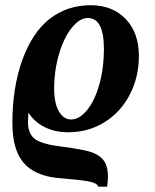

<svg xmlns="http://www.w3.org/2000/svg" viewBox="-20 -491 586 727"><path d="M238.3 9.8Q188.5 9.8 149.9 -9.3Q111.3 -28.3 87.4 -64.5L85.9 -29.3Q85.9 16.6 113.3 36.1Q140.6 55.7 216.3 64.5Q303.2 75.7 332.3 87.4Q361.3 99.1 375 119.9Q388.7 140.6 388.7 176.8Q388.7 193.8 385.7 215.8H351.6Q349.1 204.6 326.9 198.5Q304.7 192.4 253.4 188L198.2 183.1Q110.4 173.8 68.6 124.5Q26.9 75.2 26.9 -25.4Q26.9 -159.2 64.5 -263.7Q102.1 -368.2 168.2 -419.7Q234.4 -471.2 323.2 -471.2Q406.2 -471.2 456.1 -418.9Q505.9 -366.7 505.9 -278.8Q505.9 -199.7 471.7 -133.3Q437.5 -66.9 376.2 -28.6Q314.9 9.8 238.3 9.8ZM373.5 -305.2Q373.5 -422.9 312.5 -422.9Q281.7 -422.9 251.7 -385.7Q221.7 -348.6 203.4 -286.1Q185.1 -223.6 185.1 -155.8Q185.1 -99.6 203.1 -69.1Q221.2 -38.6 249.5 -38.6Q280.8 -38.6 310.1 -74.7Q339.4 -110.8 356.4 -172.4Q373.5 -233.9 373.5 -305.2Z"/></svg>

Font: Liberation Serif
Style: Bold Italic
Weight: 700
Italic angle: -16.333°
Designer: Steve Matteson
Foundry: Ascender Corporation
Version: Version 2.1.5